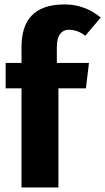

<svg xmlns="http://www.w3.org/2000/svg" viewBox="-20 -828 465 848"><path d="M5 -550H75V-621Q75 -665 85.8 -699.8Q96.5 -734.5 119.5 -758.8Q142.5 -783 178.8 -795.8Q215 -808.5 266 -808.5Q292 -808.5 315 -803.8Q338 -799 357.8 -791Q377.5 -783 394.2 -772.5Q411 -762 425 -750.5L357 -670.5Q338 -684 321 -690.2Q304 -696.5 282 -696.5Q260 -696.5 245.5 -678Q231 -659.5 231 -616.5V-550H373L359.5 -438H238V0H75V-438H5Z"/></svg>

Font: B612
Style: Bold
Weight: 700
Designer: Nicolas Chauveau, Thomas Paillot, Jonathan Favre-Lamarine, Jean-Luc Vinot
Foundry: AIRBUS
Version: Version 1.008